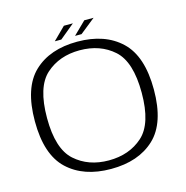

<svg xmlns="http://www.w3.org/2000/svg" viewBox="-113 -886 970 999"><g transform="rotate(-15 371.5 -387.0)"><path d="M364.5 4.5Q513 4.5 599.2 -76.5Q685.5 -157.5 685.5 -337.5Q685.5 -517.5 599.2 -599.2Q513 -681 364.5 -681Q216 -681 130.2 -599.5Q44.5 -518 44.5 -337.5Q44.5 -157.5 130.8 -76.5Q217 4.5 364.5 4.5ZM364.5 -41.5Q255 -41.5 182.5 -106.2Q110 -171 110 -337.5Q110 -505 182.5 -569.8Q255 -634.5 364.5 -634.5Q475 -634.5 547.5 -569.8Q620 -505 620 -337.5Q620 -171 547.5 -106.2Q475 -41.5 364.5 -41.5ZM361.5 -713H396.5L479 -779H429ZM252.5 -713H287.5L367.5 -779H319Z"/></g></svg>

Font: Anybody SemiExpanded Light
Style: Regular
Weight: 300
Width: 6
Version: Version 1.113;gftools[0.9.25]